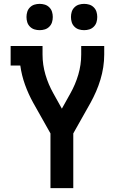

<svg xmlns="http://www.w3.org/2000/svg" viewBox="-20 -973 640 993"><path d="M241 0V-283L152 -441Q127 -486 109.5 -534.5Q92 -583 85 -634H35V-735H200V-691Q200 -638 215 -587Q230 -536 256 -490L300 -411L344 -490Q370 -536 385 -587Q400 -638 400 -691V-735H519V-691Q519 -658 514 -625.5Q509 -593 499.5 -561.5Q490 -530 477 -500Q464 -470 448 -441L359 -283V0ZM415 -817Q401 -817 388 -821Q375 -825 365 -835Q355 -845 351 -858Q347 -871 347 -885Q347 -899 351 -912Q355 -925 365 -935Q375 -945 388 -949Q401 -953 415 -953Q429 -953 442 -949Q455 -945 465 -935Q475 -925 479 -912Q483 -899 483 -885Q483 -871 479 -858Q475 -845 465 -835Q455 -825 442 -821Q429 -817 415 -817ZM185 -817Q171 -817 158 -821Q145 -825 135 -835Q125 -845 121 -858Q117 -871 117 -885Q117 -899 121 -912Q125 -925 135 -935Q145 -945 158 -949Q171 -953 185 -953Q199 -953 212 -949Q225 -945 235 -935Q245 -925 249 -912Q253 -899 253 -885Q253 -871 249 -858Q245 -845 235 -835Q225 -825 212 -821Q199 -817 185 -817Z"/></svg>

Font: Iosevka Book
Style: Bold
Weight: 700
Designer: Belleve Invis
Foundry: Belleve Invis
Version: Version 28.0.7; ttfautohint (v1.8.3)